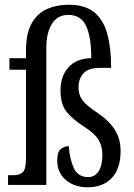

<svg xmlns="http://www.w3.org/2000/svg" viewBox="-20 -782 565 812"><path d="M351 10Q294 10 258 -21Q222 -52 222 -103Q222 -140 237.5 -152Q253 -164 271 -164Q275 -108 292.5 -70.5Q310 -33 353 -33Q381 -33 397 -57.5Q413 -82 413 -127Q413 -164 396.5 -191Q380 -218 336 -246Q289 -276 262.5 -308Q236 -340 236 -399Q236 -461 270 -498Q304 -535 366 -536Q366 -626 344 -672.5Q322 -719 269 -719Q223 -719 199.5 -681Q176 -643 176 -581V0H14V-41H36Q62 -41 76 -53.5Q90 -66 90 -113V-487H20V-536H90V-569Q90 -641 114 -683.5Q138 -726 179 -744Q220 -762 270 -762Q339 -762 378 -730.5Q417 -699 433.5 -639.5Q450 -580 450 -495H403Q354 -495 333 -472Q312 -449 312 -412Q312 -381 328.5 -358.5Q345 -336 389 -307Q439 -274 464.5 -235Q490 -196 490 -143Q490 -69 453 -29.5Q416 10 351 10Z"/></svg>

Font: Noto Serif ExtraCondensed
Style: Regular
Weight: 400
Width: 2
Designer: Monotype Design Team
Foundry: Monotype Imaging Inc.
Version: Version 2.015